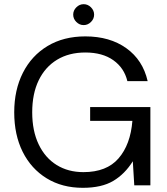

<svg xmlns="http://www.w3.org/2000/svg" viewBox="-20 -886 798 918"><path d="M376 12Q277 12 203 -33.5Q129 -79 88.5 -160Q48 -241 48 -349Q48 -456 89.5 -538Q131 -620 207.5 -666Q284 -712 388 -712Q505 -712 584 -655.5Q663 -599 686 -498H589Q574 -561 522 -598Q470 -635 388 -635Q310 -635 253 -600.5Q196 -566 165 -502Q134 -438 134 -349Q134 -260 165 -195.5Q196 -131 251 -97Q306 -63 379 -63Q490 -63 547 -129Q604 -195 613 -308H411V-374H699V0H622L615 -115Q577 -54 521.5 -21Q466 12 376 12ZM380 -766Q360 -766 345 -781Q330 -796 330 -816Q330 -836 345 -851Q360 -866 380 -866Q400 -866 415 -851Q430 -836 430 -816Q430 -796 415 -781Q400 -766 380 -766Z"/></svg>

Font: DM Sans
Style: Regular
Weight: 400
Designer: Colophon Foundry, Jonny Pinhorn
Foundry: Colophon Foundry
Version: Version 4.004; ttfautohint (v1.8.4.7-5d5b)